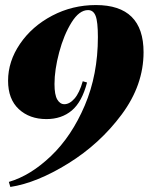

<svg xmlns="http://www.w3.org/2000/svg" viewBox="-20 -553 622 761"><path d="M549 -346Q549 -216 462.5 -99.5Q376 17 251 94.5Q126 172 21 188L15 168Q101 143 182.5 65Q264 -13 316 -135Q368 -257 368 -406Q368 -467 359 -490Q350 -513 329 -513Q294 -513 263.5 -464Q233 -415 214.5 -345.5Q196 -276 196 -220Q196 -177 207 -158.5Q218 -140 235 -140Q256 -140 275.5 -162.5Q295 -185 308 -231L325 -226Q305 -149 264.5 -115Q224 -81 164 -81Q97 -81 54.5 -120.5Q12 -160 12 -233Q12 -310 59.5 -379.5Q107 -449 187 -491Q267 -533 360 -533Q549 -533 549 -346Z"/></svg>

Font: Playfair Display SC Black
Style: Italic
Weight: 900
Italic angle: -14°
Designer: Claus Eggers Sørensen
Foundry: Claus Eggers Sørensen
Version: Version 1.200; ttfautohint (v1.6)